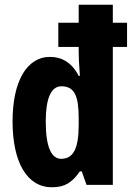

<svg xmlns="http://www.w3.org/2000/svg" viewBox="-20 -846 556 810"><path d="M199 -56C254 -56 284 -76 317 -123H325L345 -66H456V-648H516V-750H456V-826H312V-750H226V-648H312V-626C312 -611 313 -577 317 -526H312C283 -582 241 -606 191 -606C92 -606 33 -501 33 -334C33 -163 93 -56 199 -56ZM238 -176C199 -176 173 -221 173 -333C173 -430 195 -482 239 -482C295 -482 312 -440 312 -347V-319C312 -219 289 -176 238 -176Z"/></svg>

Font: Noto Sans Malayalam UI ExtraCondensed ExtraBold
Style: Regular
Weight: 800
Width: 2
Designer: Jelle Bosma - Monotype Design Team
Foundry: Monotype Imaging Inc.
Version: Version 2.104